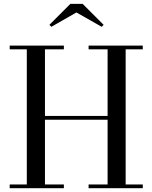

<svg xmlns="http://www.w3.org/2000/svg" viewBox="-20 -990 802 1010"><path d="M731 -750V-730.5H641V-19.5H731V0H446V-19.5H546V-360H216.5V-19.5H316V0H31V-19.5H121V-730.5H31V-750H316V-730.5H216.5V-380H546V-730.5H446V-750ZM250 -849 240 -859.5 350 -969.5H415L525 -859.5L515 -849L382 -924.5Z"/></svg>

Font: Bodoni Moda SC
Style: Regular
Weight: 400
Designer: Owen Earl
Foundry: indestructible type
Version: Version 2.005